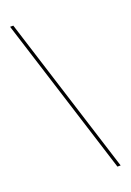

<svg xmlns="http://www.w3.org/2000/svg" viewBox="-143 -776 574 843"><g transform="rotate(-20 144.0 -354.0)"><path d="M268 15H253L20 -723H35Z"/></g></svg>

Font: Kalnia Thin
Style: Regular
Weight: 250
Designer: Frida Medrano
Foundry: Frida Medrano
Version: Version 1.105